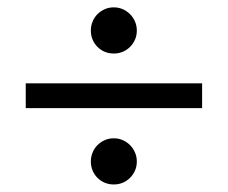

<svg xmlns="http://www.w3.org/2000/svg" viewBox="-20 -596 620 522"><path d="M50 -369.5H529.5V-302H50ZM227 -513Q227 -526 231.8 -537.5Q236.5 -549 245 -557.5Q253.5 -566 264.8 -571Q276 -576 289.5 -576Q302.5 -576 313.8 -571Q325 -566 333.5 -557.5Q342 -549 347 -537.5Q352 -526 352 -513Q352 -499.5 347 -488.2Q342 -477 333.5 -468.5Q325 -460 313.8 -455.2Q302.5 -450.5 289.5 -450.5Q276 -450.5 264.8 -455.2Q253.5 -460 245 -468.5Q236.5 -477 231.8 -488.2Q227 -499.5 227 -513ZM227 -157Q227 -170 231.8 -181.5Q236.5 -193 245 -201.5Q253.5 -210 264.8 -215Q276 -220 289.5 -220Q302.5 -220 313.8 -215Q325 -210 333.5 -201.5Q342 -193 347 -181.5Q352 -170 352 -157Q352 -143.5 347 -132.2Q342 -121 333.5 -112.5Q325 -104 313.8 -99.2Q302.5 -94.5 289.5 -94.5Q276 -94.5 264.8 -99.2Q253.5 -104 245 -112.5Q236.5 -121 231.8 -132.2Q227 -143.5 227 -157Z"/></svg>

Font: Lato
Style: Regular
Weight: 400
Designer: Lukasz Dziedzic with Adam Twardoch and Botio Nikoltchev
Foundry: tyPoland Lukasz Dziedzic
Version: Version 2.015; 2015-08-06; http://www.latofonts.com/